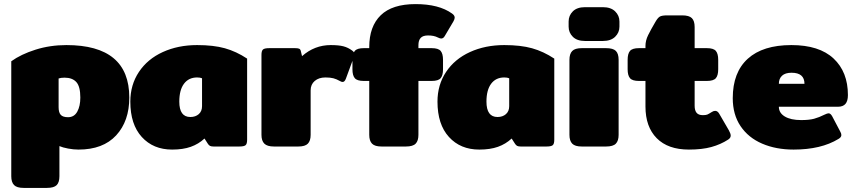

<svg xmlns="http://www.w3.org/2000/svg" viewBox="-20 -715 4173 937"><path d="M35 145V-416Q82 -450 153 -472.5Q224 -495 304 -495Q611 -495 611 -239Q611 -124 547 -54.5Q483 15 363 15Q339 15 312.5 10Q286 5 270 -2V145Q270 175 256.5 188.5Q243 202 209 202H95Q62 202 48.5 188Q35 174 35 145ZM372 -239Q372 -293 352.5 -314.5Q333 -336 295 -336Q277 -336 266 -332V-192Q266 -166 276.5 -154.5Q287 -143 312 -143Q342 -143 357 -170Q372 -197 372 -239Z M616 -219Q616 -301 658 -364Q700 -427 774.5 -461Q849 -495 942 -495Q1022 -495 1077.5 -479.5Q1133 -464 1186 -429V-33Q1186 -13 1178.5 -6.5Q1171 0 1148 0H1022Q1011 0 1005 -3Q999 -6 994 -14L978 -39Q949 -12 911 1.5Q873 15 820 15Q728 15 672 -46.5Q616 -108 616 -219ZM966 -197V-333Q957 -337 942 -337Q901 -337 878 -306.5Q855 -276 855 -219Q855 -144 909 -144Q934 -144 950 -158Q966 -172 966 -197Z M1256 -57V-447Q1256 -467 1263.5 -473.5Q1271 -480 1294 -480H1420Q1433 -480 1439.5 -477.5Q1446 -475 1448 -466L1454 -441Q1515 -495 1594 -495Q1633 -495 1656 -489Q1679 -483 1699 -468Q1710 -460 1710 -451Q1710 -445 1707 -437L1668 -331Q1662 -315 1652 -315Q1646 -315 1638 -320Q1622 -329 1607 -333Q1592 -337 1568 -337Q1536 -337 1516 -320Q1496 -303 1496 -274V-57Q1496 -28 1482.5 -14Q1469 0 1436 0H1317Q1284 0 1270 -14Q1256 -28 1256 -57Z M1782 -57V-320H1755Q1723 -320 1711.5 -333.5Q1700 -347 1700 -377V-423Q1700 -453 1711.5 -466.5Q1723 -480 1755 -480H1782V-485Q1782 -586 1838 -640.5Q1894 -695 2008 -695Q2122 -695 2186 -649Q2199 -640 2199 -629Q2199 -622 2193 -611L2151 -540Q2144 -527 2133 -527Q2127 -527 2117 -532Q2098 -542 2069 -542Q2044 -542 2033 -530Q2022 -518 2022 -495V-480H2087Q2119 -480 2130.5 -466.5Q2142 -453 2142 -423V-377Q2142 -347 2130.5 -333.5Q2119 -320 2087 -320H2022V-57Q2022 -28 2008.5 -14Q1995 0 1961 0H1842Q1809 0 1795.5 -14Q1782 -28 1782 -57Z M2115 -219Q2115 -301 2157 -364Q2199 -427 2273.5 -461Q2348 -495 2441 -495Q2521 -495 2576.5 -479.5Q2632 -464 2685 -429V-33Q2685 -13 2677.5 -6.5Q2670 0 2647 0H2521Q2510 0 2504 -3Q2498 -6 2493 -14L2477 -39Q2448 -12 2410 1.5Q2372 15 2319 15Q2227 15 2171 -46.5Q2115 -108 2115 -219ZM2465 -197V-333Q2456 -337 2441 -337Q2400 -337 2377 -306.5Q2354 -276 2354 -219Q2354 -144 2408 -144Q2433 -144 2449 -158Q2465 -172 2465 -197Z M2755 -585V-610Q2755 -639 2775.5 -659.5Q2796 -680 2835 -680H2922Q2961 -680 2982 -659.5Q3003 -639 3003 -610V-585Q3003 -556 2982 -535.5Q2961 -515 2922 -515H2835Q2796 -515 2775.5 -535.5Q2755 -556 2755 -585ZM2759 -57V-423Q2759 -452 2772.5 -466Q2786 -480 2819 -480H2938Q2972 -480 2985.5 -466.5Q2999 -453 2999 -423V-57Q2999 -28 2985.5 -14Q2972 0 2938 0H2819Q2786 0 2772.5 -14Q2759 -28 2759 -57Z M3130 -195V-320H3098Q3066 -320 3054.5 -333.5Q3043 -347 3043 -377V-423Q3043 -453 3054.5 -466.5Q3066 -480 3098 -480H3130V-491Q3130 -517 3143 -543.5Q3156 -570 3179 -609Q3190 -628 3200 -634Q3210 -640 3237 -640H3309Q3343 -640 3356.5 -626.5Q3370 -613 3370 -583V-480H3430Q3462 -480 3473.5 -466.5Q3485 -453 3485 -423V-377Q3485 -347 3473.5 -333.5Q3462 -320 3430 -320H3370V-199Q3370 -176 3379.5 -164.5Q3389 -153 3410 -153Q3425 -153 3432 -156Q3439 -159 3453 -168Q3462 -174 3470 -174Q3482 -174 3490 -160L3537 -79Q3546 -63 3546 -53Q3546 -42 3534 -34Q3497 -10 3451.5 2.5Q3406 15 3342 15Q3240 15 3185 -40.5Q3130 -96 3130 -195Z M3556 -236Q3556 -362 3629.5 -428.5Q3703 -495 3842 -495Q3978 -495 4048 -429.5Q4118 -364 4118 -251Q4118 -222 4106 -208Q4094 -194 4069 -194H3781Q3781 -164 3810 -146.5Q3839 -129 3890 -129Q3929 -129 3953 -135.5Q3977 -142 4005 -156Q4017 -162 4024 -162Q4033 -162 4041 -148L4080 -74Q4086 -64 4086 -56Q4086 -45 4072 -37Q3987 15 3853 15Q3767 15 3699.5 -14Q3632 -43 3594 -99.5Q3556 -156 3556 -236ZM3906 -306Q3906 -360 3843 -360Q3812 -360 3796.5 -345.5Q3781 -331 3781 -306Z"/></svg>

Font: Mitr
Style: Bold
Weight: 700
Designer: Thanarat Vachiruckul
Foundry: Cadson Demak
Version: Version 1.002